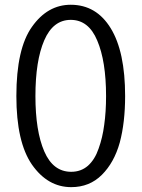

<svg xmlns="http://www.w3.org/2000/svg" viewBox="-20 -769 596 807"><path d="M128.9 -365.2Q128.9 -218.8 166 -132.8Q203.1 -46.9 279.3 -46.9Q320.3 -46.9 349.6 -72.3Q378.9 -98.6 394.5 -144.5Q411.1 -190.4 418 -244.1Q425.8 -298.8 425.8 -365.2Q425.8 -511.7 388.7 -598.6Q352.5 -685.5 277.3 -685.5Q203.1 -685.5 166 -599.6Q128.9 -513.7 128.9 -365.2ZM48.8 -365.2Q48.8 -564.5 114.3 -656.2Q179.7 -749 277.3 -749Q384.8 -749 445.3 -650.4Q505.9 -551.8 505.9 -365.2Q505.9 -253.9 483.4 -169.9Q460 -85.9 408.2 -34.2Q356.4 17.6 279.3 17.6Q180.7 17.6 114.3 -77.1Q48.8 -171.9 48.8 -365.2Z"/></svg>

Font: Gothic A1
Style: Regular
Weight: 400
Designer: HanYang I&C Co.,Ltd.
Version: Version 2.50